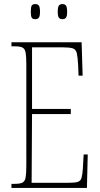

<svg xmlns="http://www.w3.org/2000/svg" viewBox="-20 -921 489 941"><path d="M36 0V-20H53Q78 -20 90 -26Q102 -32 105.5 -51Q109 -70 109 -108V-606Q109 -645 105.5 -663.5Q102 -682 90 -688Q78 -694 53 -694H36V-714H380L385 -550H365L363 -600Q361 -641 356.5 -660Q352 -679 336.5 -684Q321 -689 287 -689H137V-387H327V-362H137L135 -25H314Q347 -25 361 -29.5Q375 -34 379.5 -49Q384 -64 386 -94L390 -164H410L406 0ZM286 -827Q274 -827 268.5 -834.5Q263 -842 263 -863Q263 -886 268.5 -893.5Q274 -901 286 -901Q298 -901 303.5 -893.5Q309 -886 309 -863Q309 -842 303.5 -834.5Q298 -827 286 -827ZM153 -827Q140 -827 135.5 -834.5Q131 -842 131 -863Q131 -886 135.5 -893.5Q140 -901 153 -901Q165 -901 170.5 -893.5Q176 -886 176 -863Q176 -842 170.5 -834.5Q165 -827 153 -827Z"/></svg>

Font: Noto Serif Ethiopic ExtraCondensed Thin
Style: Regular
Weight: 100
Width: 2
Designer: Monotype Design Team
Foundry: Monotype Imaging Inc.
Version: Version 2.102; ttfautohint (v1.8.4.7-5d5b)